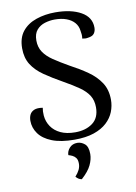

<svg xmlns="http://www.w3.org/2000/svg" viewBox="-101 -771 759 1075"><g transform="rotate(-10 278.5 -234.0)"><path d="M274 14Q196 14 146 -6Q96 -26 72 -59.5Q48 -93 48 -133Q48 -153 55.5 -168Q63 -183 80.5 -190.5Q98 -198 129 -193Q127 -183 126.5 -172.5Q126 -162 127 -149Q130 -114 149 -86Q168 -58 202 -42Q236 -26 285 -26Q345 -26 384 -55Q423 -84 423 -144Q423 -183 405.5 -211Q388 -239 353 -263.5Q318 -288 268 -316Q209 -349 165 -379.5Q121 -410 97 -448Q73 -486 73 -540Q73 -600 102.5 -636.5Q132 -673 182 -690Q232 -707 290 -707Q380 -707 436 -675.5Q492 -644 492 -585Q492 -565 482 -551.5Q472 -538 446 -535Q432 -532 414 -536Q416 -548 415 -559.5Q414 -571 412 -581Q409 -608 392 -627.5Q375 -647 346.5 -657.5Q318 -668 280 -668Q252 -668 224 -659.5Q196 -651 177.5 -629.5Q159 -608 159 -570Q159 -532 177.5 -504Q196 -476 231.5 -452Q267 -428 318 -399Q371 -371 415.5 -340Q460 -309 486.5 -268.5Q513 -228 513 -171Q513 -136 500 -103Q487 -70 458.5 -43.5Q430 -17 384.5 -1.5Q339 14 274 14ZM275 239Q264 237 256.5 232Q249 227 242 219Q258 201 266 184.5Q274 168 274 150Q274 129 266 118Q258 107 246.5 101.5Q235 96 224 93Q224 71 240.5 52.5Q257 34 285 34Q307 34 326.5 50Q346 66 346 108Q346 138 330.5 170.5Q315 203 275 239Z"/></g></svg>

Font: Arima Medium
Style: Regular
Weight: 500
Designer: Joana Correia and Natanael Gama
Foundry: NDISCOVER
Version: Version 1.101;gftools[0.9.23]